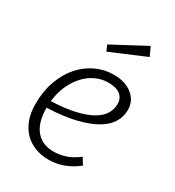

<svg xmlns="http://www.w3.org/2000/svg" viewBox="-184 -864 897 984"><g transform="rotate(30 265.0 -372.5)"><path d="M480 -413Q480 -375 460.5 -341Q441 -307 397.5 -280.5Q354 -254 284 -236.5Q214 -219 113 -215Q113 -167 124 -133.5Q135 -100 154 -79Q173 -58 198.5 -48Q224 -38 254 -38Q292 -38 326.5 -49.5Q361 -61 399 -90L423 -51Q344 11 255 11Q210 11 173 -3.5Q136 -18 109.5 -45.5Q83 -73 68.5 -113Q54 -153 54 -205Q54 -279 76 -340Q98 -401 135.5 -444Q173 -487 223 -510.5Q273 -534 328 -534Q396 -534 438 -500.5Q480 -467 480 -413ZM324 -485Q286 -485 251 -469Q216 -453 188 -423Q160 -393 140.5 -350.5Q121 -308 115 -255Q197 -258 255 -271.5Q313 -285 349.5 -306Q386 -327 402.5 -354.5Q419 -382 419 -413Q419 -447 395 -466Q371 -485 324 -485ZM220 -651 417 -756 441 -704 235 -617Z"/></g></svg>

Font: Glekhifnjqigglhiwekvrgaqftz
Style: Regular
Weight: 300
Italic angle: -8°
Designer: Carrois Corporate & Edenspiekermann
Foundry: Carrois Corporate GbR & Edenspiekermann AG
Version: Version 2.001